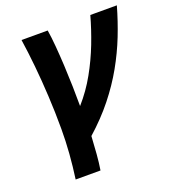

<svg xmlns="http://www.w3.org/2000/svg" viewBox="-130 -624 822 910"><g transform="rotate(-20 281.0 -169.5)"><path d="M96.2 185Q105 123 109.8 60.2Q114.5 -2.5 114.5 -63.5Q114.5 -148.5 110.1 -229.1Q105.8 -309.8 98.4 -384.4Q91 -459 81.2 -524H213.2Q219 -488.8 223 -441.1Q227 -393.5 229.8 -340.4Q232.5 -287.2 233.8 -234.2Q235 -181.2 235 -135Q284.8 -191.5 321 -256.4Q357.2 -321.2 383.8 -390Q410.2 -458.8 428.2 -524H562Q541.5 -451.5 513.9 -381.1Q486.2 -310.8 448 -242.9Q409.8 -175 358 -110Q306.2 -45 236.8 16.8Q233.8 66.5 230.8 106Q227.8 145.5 221.5 185Z"/></g></svg>

Font: Ubuntu Sans
Style: Italic
Weight: 400
Italic angle: -13.5°
Designer: Dalton Maag Ltd
Foundry: Dalton Maag Ltd
Version: Version 1.006